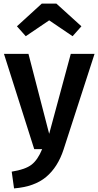

<svg xmlns="http://www.w3.org/2000/svg" viewBox="-20 -828 546 1066"><path d="M123 -627 74 -682 212 -808H293L432 -682L383 -627L253 -715ZM505 -529 333 2Q301 100 236 154.5Q171 209 58 218L45 125Q121 113 155.5 86Q190 59 214 0H170L2 -529H138L253 -85L373 -529Z"/></svg>

Font: FiraGO Medium
Style: Regular
Weight: 500
Designer: bBox Type
Foundry: bBox Type GmbH
Version: Version 1.001;PS 001.001;hotconv 1.0.88;makeotf.lib2.5.64775